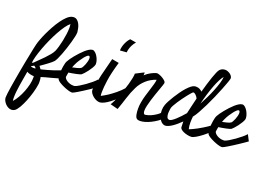

<svg xmlns="http://www.w3.org/2000/svg" viewBox="-210 -1203 2927 2070"><g transform="rotate(20 1253.0 -167.5)"><path d="M26.4 335Q51.8 307.6 73.7 269Q95.7 230.5 112.3 188Q128.9 145.5 138.7 103Q148.4 60.5 148.4 23.4Q148.4 11.7 147.5 6.8Q127.9 6.8 105.5 1.5Q83 -3.9 65.4 -13.7Q58.6 26.4 51.3 68.4Q43.9 110.4 37.6 150.9Q31.2 191.4 27.3 228.5Q23.4 265.6 23.4 295.9Q23.4 319.3 26.4 335ZM136.7 -78.1Q134.8 -84 127.9 -89.8Q121.1 -95.7 113.3 -101.6Q105.5 -96.7 97.2 -92.3Q88.9 -87.9 81.1 -83Q86.9 -78.1 96.2 -76.7Q105.5 -75.2 116.2 -75.2Q130.9 -75.2 136.7 -78.1ZM327.1 -656.2Q304.7 -639.6 278.3 -602.5Q252 -565.4 224.6 -516.1Q197.3 -466.8 171.9 -410.6Q146.5 -354.5 126.5 -300.3Q106.4 -246.1 93.3 -199.2Q80.1 -152.3 78.1 -121.1Q82 -123 85.4 -125Q88.9 -127 93.8 -128.9Q112.3 -148.4 139.2 -173.8Q166 -199.2 192.4 -226.6Q218.8 -253.9 240.7 -280.8Q262.7 -307.6 273.4 -331.1Q282.2 -351.6 292.5 -386.2Q302.7 -420.9 311 -460.9Q319.3 -501 324.7 -542Q330.1 -583 330.1 -617.2Q330.1 -636.7 327.1 -656.2ZM310.5 -695.3Q303.7 -702.1 296.9 -703.1ZM167 -119.1Q178.7 -105.5 190.4 -86.9Q224.6 -95.7 260.3 -105.5Q295.9 -115.2 328.1 -126Q360.4 -136.7 387.2 -147Q414.1 -157.2 430.7 -167L446.3 -78.1Q429.7 -69.3 399.4 -60.1Q369.1 -50.8 335.4 -42Q301.8 -33.2 270 -24.9Q238.3 -16.6 219.7 -9.8Q225.6 13.7 225.6 42Q225.6 49.8 225.6 59.1Q225.6 68.4 223.6 77.1Q217.8 120.1 202.6 172.9Q187.5 225.6 167.5 274.9Q147.5 324.2 125 363.3Q102.5 402.3 81.1 418Q63.5 429.7 43 429.7Q24.4 429.7 6.8 420.9Q-10.7 412.1 -24.9 397.9Q-39.1 383.8 -48.8 365.7Q-58.6 347.7 -59.6 329.1V324.2Q-59.6 309.6 -55.7 277.3Q-51.8 245.1 -44.9 202.1Q-38.1 159.2 -29.3 108.4Q-20.5 57.6 -11.2 4.9Q-2 -47.9 8.3 -99.1Q18.6 -150.4 27.3 -194.8Q36.1 -239.3 43 -272.9Q49.8 -306.6 54.7 -324.2Q60.5 -347.7 74.7 -385.7Q88.9 -423.8 108.9 -466.8Q128.9 -509.8 153.8 -554.7Q178.7 -599.6 205.6 -637.2Q232.4 -674.8 260.3 -701.2Q288.1 -727.5 315.4 -735.4Q325.2 -738.3 335.9 -738.3Q359.4 -738.3 376 -724.1Q392.6 -710 403.3 -689Q414.1 -668 419.4 -644Q424.8 -620.1 426.8 -599.6V-595.7Q426.8 -579.1 420.4 -548.3Q414.1 -517.6 403.3 -480Q392.6 -442.4 379.4 -401.9Q366.2 -361.3 352.5 -325.7Q338.9 -290 325.7 -262.7Q312.5 -235.4 303.7 -224.6Q295.9 -215.8 280.3 -202.6Q264.6 -189.5 245.6 -175.3Q226.6 -161.1 206.1 -146.5Q185.5 -131.8 167 -119.1Z M629.9 -403.3Q622.1 -403.3 608.9 -391.6Q595.7 -379.9 580.6 -360.8Q565.4 -341.8 548.8 -316.4Q532.2 -291 519.5 -263.7Q514.6 -253.9 510.7 -244.1Q506.8 -234.4 502.9 -223.6Q528.3 -228.5 556.2 -235.8Q584 -243.2 597.7 -252Q604.5 -256.8 612.8 -271.5Q621.1 -286.1 628.4 -304.2Q635.7 -322.3 640.6 -342.3Q645.5 -362.3 645.5 -377Q645.5 -387.7 641.6 -395.5Q637.7 -403.3 629.9 -403.3ZM846.7 -125Q829.1 -112.3 805.7 -96.2Q782.2 -80.1 756.3 -63Q730.5 -45.9 704.6 -29.3Q678.7 -12.7 656.7 0.5Q634.8 13.7 619.1 22Q603.5 30.3 598.6 31.2Q595.7 32.2 590.8 32.2Q574.2 32.2 547.4 23.9Q520.5 15.6 493.2 3.4Q465.8 -8.8 442.9 -22.9Q419.9 -37.1 412.1 -49.8Q406.2 -60.5 403.8 -77.6Q401.4 -94.7 401.4 -117.2Q401.4 -136.7 403.3 -158.7Q405.3 -180.7 408.7 -200.7Q412.1 -220.7 416.5 -237.3Q420.9 -253.9 426.8 -263.7Q433.6 -277.3 448.2 -298.3Q462.9 -319.3 481.9 -342.3Q501 -365.2 522.5 -388.7Q543.9 -412.1 565.4 -431.2Q586.9 -450.2 606.9 -462.4Q627 -474.6 642.6 -475.6Q643.6 -475.6 644 -476.1Q644.5 -476.6 646.5 -476.6Q662.1 -476.6 677.7 -462.9Q693.4 -449.2 705.1 -429.7Q716.8 -410.2 724.1 -388.2Q731.4 -366.2 731.4 -348.6Q731.4 -339.8 730.5 -335.9Q726.6 -320.3 712.9 -297.4Q699.2 -274.4 682.6 -252.4Q666 -230.5 650.4 -213.4Q634.8 -196.3 627 -190.4Q621.1 -185.5 606 -181.2Q590.8 -176.8 570.8 -172.4Q550.8 -168 528.3 -164.1Q505.9 -160.2 484.4 -157.2Q480.5 -137.7 478.5 -123.5Q476.6 -109.4 475.6 -103.5Q477.5 -92.8 487.3 -82Q497.1 -71.3 511.7 -62.5Q526.4 -53.7 544.4 -48.3Q562.5 -43 581.1 -43Q585 -43 589.4 -43Q593.8 -43 597.7 -43.9Q615.2 -48.8 644.5 -66.4Q673.8 -84 705.6 -106.4Q737.3 -128.9 766.1 -152.8Q794.9 -176.8 810.5 -195.3Z M1058.6 -710.9Q1036.1 -684.6 1024.4 -660.2Q1012.7 -635.7 1007.8 -617.2Q1002 -595.7 1001 -577.1L924.8 -571.3Q926.8 -615.2 944.8 -656.2Q962.9 -697.3 988.3 -722.7ZM1154.3 -151.4Q1120.1 -111.3 1085.4 -79.1Q1050.8 -46.9 1019.5 -23.4Q988.3 0 961.9 13.2Q935.5 26.4 917 28.3Q915 29.3 909.2 29.3Q890.6 29.3 870.1 20.5Q849.6 11.7 832 -2.9Q814.5 -17.6 802.7 -35.6Q791 -53.7 791 -71.3V-73.2Q793 -92.8 802.7 -139.6Q810.5 -180.7 828.1 -255.4Q845.7 -330.1 878.9 -455.1L959 -440.4Q918.9 -304.7 907.2 -218.8Q895.5 -132.8 895.5 -88.9Q895.5 -76.2 895.5 -66.9Q895.5 -57.6 896.5 -51.8Q897.5 -44.9 898.4 -40Q934.6 -58.6 973.6 -84Q1006.8 -106.4 1046.9 -138.7Q1086.9 -170.9 1125 -213.9Z M1160.2 -390.6Q1186.5 -404.3 1207 -415Q1224.6 -423.8 1239.7 -431.6Q1254.9 -439.5 1256.8 -439.5Q1256.8 -434.6 1257.3 -431.6Q1257.8 -428.7 1257.8 -425.8Q1257.8 -420.9 1257.3 -416Q1256.8 -411.1 1255.9 -406.2Q1285.2 -433.6 1318.8 -451.7Q1352.5 -469.7 1381.8 -477.5H1386.7Q1397.5 -477.5 1416 -470.7Q1434.6 -463.9 1452.1 -453.1Q1469.7 -442.4 1482.9 -430.2Q1496.1 -418 1496.1 -407.2Q1496.1 -400.4 1488.8 -378.4Q1481.4 -356.4 1470.2 -325.2Q1459 -293.9 1445.8 -256.3Q1432.6 -218.8 1421.4 -181.2Q1410.2 -143.6 1402.3 -109.9Q1394.5 -76.2 1394.5 -51.8Q1394.5 -35.2 1399.4 -24.4Q1404.3 -13.7 1415 -11.7Q1451.2 -17.6 1484.4 -32.2Q1512.7 -44.9 1544.4 -66.9Q1576.2 -88.9 1600.6 -126L1628.9 -51.8Q1605.5 -26.4 1573.7 -4.4Q1542 17.6 1508.8 34.2Q1475.6 50.8 1442.9 60.1Q1410.2 69.3 1385.7 69.3Q1362.3 69.3 1349.6 59.6Q1335.9 49.8 1329.6 19.5Q1323.2 -10.7 1323.2 -47.9Q1323.2 -67.4 1324.7 -86.4Q1326.2 -105.5 1330.1 -125Q1336.9 -165 1349.6 -207Q1362.3 -249 1374.5 -287.6Q1386.7 -326.2 1395.5 -357.9Q1404.3 -389.6 1405.3 -409.2Q1342.8 -389.6 1293.9 -345.7Q1245.1 -301.8 1218.8 -247.1Q1186.5 -181.6 1164.6 -110.8Q1142.6 -40 1117.2 30.3L1029.3 7.8Q1042 -11.7 1056.6 -42.5Q1071.3 -73.2 1085.4 -110.4Q1099.6 -147.5 1113.3 -187.5Q1127 -227.5 1137.7 -264.6Q1148.4 -301.8 1154.8 -334Q1161.1 -366.2 1162.1 -387.7L1160.2 -390.6Z M1681.6 -49.8Q1693.4 -49.8 1710.9 -61.5Q1728.5 -73.2 1749.5 -92.3Q1770.5 -111.3 1793 -135.3Q1815.4 -159.2 1835.9 -183.6Q1843.8 -216.8 1854.5 -264.2Q1865.2 -311.5 1878.9 -366.2Q1869.1 -387.7 1853.5 -402.3Q1837.9 -417 1826.2 -417Q1821.3 -417 1819.3 -415Q1815.4 -412.1 1801.8 -397Q1788.1 -381.8 1770.5 -359.4Q1752.9 -336.9 1732.9 -309.6Q1712.9 -282.2 1695.8 -255.9Q1678.7 -229.5 1666 -206.5Q1653.3 -183.6 1651.4 -169.9Q1649.4 -156.2 1647.5 -142.1Q1645.5 -127.9 1645.5 -114.3Q1645.5 -88.9 1652.8 -70.3Q1660.2 -51.8 1679.7 -49.8ZM2074.2 -685.5Q2057.6 -667 2039.1 -630.9Q2020.5 -594.7 2002.4 -546.9Q1984.4 -499 1967.3 -442.9Q1950.2 -386.7 1936.5 -329.1Q1959 -371.1 1983.4 -420.9Q2007.8 -470.7 2027.3 -519.5Q2046.9 -568.4 2060.1 -612.3Q2073.2 -656.2 2074.2 -685.5ZM1908.2 -169.9Q1906.2 -152.3 1905.3 -135.3Q1904.3 -118.2 1904.3 -101.6Q1904.3 -56.6 1913.1 -26.4Q1928.7 -32.2 1951.7 -43Q1974.6 -53.7 2000 -67.4Q2025.4 -81.1 2051.8 -97.2Q2078.1 -113.3 2101.6 -128.9Q2125 -144.5 2143.1 -159.7Q2161.1 -174.8 2170.9 -186.5L2181.6 -116.2Q2170.9 -101.6 2142.6 -75.2Q2114.3 -48.8 2081.1 -22.9Q2047.9 2.9 2015.1 22Q1982.4 41 1962.9 41H1960.9Q1941.4 41 1918.9 36.1Q1896.5 31.2 1877 22.9Q1857.4 14.6 1844.2 2.9Q1831.1 -8.8 1831.1 -22.5Q1830.1 -34.2 1830.1 -51.8Q1830.1 -69.3 1829.1 -85.9Q1806.6 -63.5 1783.2 -43.5Q1759.8 -23.4 1737.8 -8.8Q1715.8 5.9 1695.8 14.6Q1675.8 23.4 1659.2 23.4Q1651.4 23.4 1648.4 22.5Q1630.9 18.6 1616.2 5.4Q1601.6 -7.8 1591.3 -27.3Q1581.1 -46.9 1575.2 -70.8Q1569.3 -94.7 1569.3 -120.1Q1569.3 -155.3 1581.1 -186.5Q1588.9 -207 1604.5 -236.3Q1620.1 -265.6 1640.1 -297.4Q1660.2 -329.1 1683.1 -361.8Q1706.1 -394.5 1729.5 -420.4Q1752.9 -446.3 1774.9 -463.9Q1796.9 -481.4 1815.4 -484.4Q1820.3 -485.4 1824.2 -485.4Q1828.1 -485.4 1832 -485.4Q1857.4 -485.4 1874.5 -475.6Q1891.6 -465.8 1902.3 -454.1Q1915 -502 1929.2 -548.3Q1943.4 -594.7 1956.5 -633.3Q1969.7 -671.9 1981.9 -699.7Q1994.1 -727.5 2004.9 -739.3Q2018.6 -752.9 2033.2 -758.3Q2047.9 -763.7 2063.5 -763.7Q2080.1 -763.7 2095.7 -757.3Q2111.3 -751 2123.5 -741.7Q2135.7 -732.4 2143.1 -720.7Q2150.4 -709 2150.4 -698.2V-695.3Q2149.4 -684.6 2136.7 -648.4Q2124 -612.3 2104 -562Q2084 -511.7 2058.6 -453.1Q2033.2 -394.5 2006.3 -339.8Q1979.5 -285.2 1954.1 -239.7Q1928.7 -194.3 1908.2 -169.9Z M2349.6 -403.3Q2341.8 -403.3 2328.6 -391.6Q2315.4 -379.9 2300.3 -360.8Q2285.2 -341.8 2268.6 -316.4Q2252 -291 2239.3 -263.7Q2234.4 -253.9 2230.5 -244.1Q2226.6 -234.4 2222.7 -223.6Q2248 -228.5 2275.9 -235.8Q2303.7 -243.2 2317.4 -252Q2324.2 -256.8 2332.5 -271.5Q2340.8 -286.1 2348.1 -304.2Q2355.5 -322.3 2360.4 -342.3Q2365.2 -362.3 2365.2 -377Q2365.2 -387.7 2361.3 -395.5Q2357.4 -403.3 2349.6 -403.3ZM2566.4 -125Q2548.8 -112.3 2525.4 -96.2Q2502 -80.1 2476.1 -63Q2450.2 -45.9 2424.3 -29.3Q2398.4 -12.7 2376.5 0.5Q2354.5 13.7 2338.9 22Q2323.2 30.3 2318.4 31.2Q2315.4 32.2 2310.5 32.2Q2293.9 32.2 2267.1 23.9Q2240.2 15.6 2212.9 3.4Q2185.5 -8.8 2162.6 -22.9Q2139.6 -37.1 2131.8 -49.8Q2126 -60.5 2123.5 -77.6Q2121.1 -94.7 2121.1 -117.2Q2121.1 -136.7 2123 -158.7Q2125 -180.7 2128.4 -200.7Q2131.8 -220.7 2136.2 -237.3Q2140.6 -253.9 2146.5 -263.7Q2153.3 -277.3 2168 -298.3Q2182.6 -319.3 2201.7 -342.3Q2220.7 -365.2 2242.2 -388.7Q2263.7 -412.1 2285.2 -431.2Q2306.6 -450.2 2326.7 -462.4Q2346.7 -474.6 2362.3 -475.6Q2363.3 -475.6 2363.8 -476.1Q2364.3 -476.6 2366.2 -476.6Q2381.8 -476.6 2397.5 -462.9Q2413.1 -449.2 2424.8 -429.7Q2436.5 -410.2 2443.8 -388.2Q2451.2 -366.2 2451.2 -348.6Q2451.2 -339.8 2450.2 -335.9Q2446.3 -320.3 2432.6 -297.4Q2418.9 -274.4 2402.3 -252.4Q2385.7 -230.5 2370.1 -213.4Q2354.5 -196.3 2346.7 -190.4Q2340.8 -185.5 2325.7 -181.2Q2310.5 -176.8 2290.5 -172.4Q2270.5 -168 2248 -164.1Q2225.6 -160.2 2204.1 -157.2Q2200.2 -137.7 2198.2 -123.5Q2196.3 -109.4 2195.3 -103.5Q2197.3 -92.8 2207 -82Q2216.8 -71.3 2231.4 -62.5Q2246.1 -53.7 2264.2 -48.3Q2282.2 -43 2300.8 -43Q2304.7 -43 2309.1 -43Q2313.5 -43 2317.4 -43.9Q2335 -48.8 2364.3 -66.4Q2393.6 -84 2425.3 -106.4Q2457 -128.9 2485.8 -152.8Q2514.6 -176.8 2530.3 -195.3Z"/></g></svg>

Font: Miniver
Style: Regular
Weight: 400
Designer: Dathan Boardman
Foundry: Open Window
Version: Version 1.000